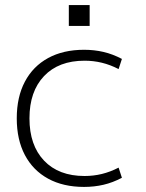

<svg xmlns="http://www.w3.org/2000/svg" viewBox="-20 -726 573 756"><path d="M311 10Q229 10 169.5 -22.5Q110 -55 78 -115.5Q46 -176 46 -260Q46 -344 78 -404.5Q110 -465 169.5 -497.5Q229 -530 311 -530Q351 -530 387.5 -521.5Q424 -513 460 -494L447 -454Q414 -471 381 -479Q348 -487 313 -487Q211 -487 153.5 -426.5Q96 -366 96 -260Q96 -154 153.5 -93.5Q211 -33 313 -33Q348 -33 381 -41Q414 -49 447 -66L460 -26Q424 -7 387.5 1.5Q351 10 311 10ZM251 -624V-706H333V-624Z"/></svg>

Font: M PLUS 1 Light
Style: Regular
Weight: 300
Designer: Coji Morishita
Foundry: UNDERFOREST DESIGN
Version: Version 1.001